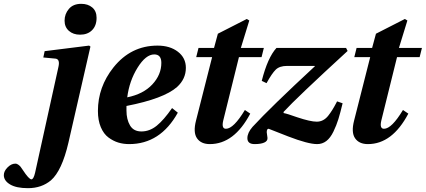

<svg xmlns="http://www.w3.org/2000/svg" viewBox="-105 -740 2222 1002"><path d="M232 -632Q232 -667 254.5 -693.5Q277 -720 319 -720Q354 -720 376.5 -701Q399 -682 399 -647Q399 -606 375.5 -582.5Q352 -559 313 -559Q277 -559 254.5 -579Q232 -599 232 -632ZM-85 174Q-85 153 -65.5 133.5Q-46 114 -25 114Q-16 114 -8 120.5Q0 127 2.5 130.5Q5 134 14 147Q46 196 59 196Q70 196 78 162L200 -391Q209 -431 185 -434L121 -440L128 -473L360 -502L367 -497L252 5Q218 151 161 201Q112 242 41 242Q-20 242 -52.5 222.5Q-85 203 -85 174Z M406 -161Q406 -286 487 -388Q578 -502 717 -502Q782 -502 823.5 -470Q865 -438 865 -386Q865 -328 819 -286Q750 -225 555 -187V-163Q555 -117 573.5 -85.5Q592 -54 633 -54Q676 -54 713 -84Q750 -114 793 -176L823 -152Q732 12 569 12Q539 12 512.5 4Q486 -4 461 -22.5Q436 -41 421 -76.5Q406 -112 406 -161ZM559 -232Q643 -249 690 -299.5Q737 -350 737 -412Q737 -456 700 -456Q656 -456 613 -387Q570 -318 559 -232Z M918 -111 1002 -442H919L931 -490H1012L1032 -564L1183 -641L1196 -633L1152 -490H1272L1260 -442H1142L1060 -111Q1050 -68 1074 -68Q1114 -68 1173 -166L1201 -147Q1117 12 990 12Q944 12 923 -18.5Q902 -49 918 -111Z M1186 -19Q1186 -47 1213 -78Q1307 -180 1538 -394V-396H1393Q1354 -396 1334 -376.5Q1314 -357 1286 -306L1261 -318Q1292 -440 1338 -490H1701L1709 -474Q1442 -229 1375 -156V-150Q1393 -147 1446 -128Q1515 -105 1548 -105Q1566 -105 1581 -113Q1596 -121 1607.5 -135.5Q1619 -150 1629 -166Q1639 -182 1650 -203Q1653 -208 1654 -211L1683 -201Q1671 -151 1661 -118.5Q1651 -86 1635 -53Q1619 -20 1598 -4Q1577 12 1550 12Q1503 12 1399 -28Q1298 -68 1297 -68Q1287 -68 1287 -50L1291 -20Q1292 -4 1274 4Q1256 12 1224 12Q1186 12 1186 -19Z M1743 -111 1827 -442H1744L1756 -490H1837L1857 -564L2008 -641L2021 -633L1977 -490H2097L2085 -442H1967L1885 -111Q1875 -68 1899 -68Q1939 -68 1998 -166L2026 -147Q1942 12 1815 12Q1769 12 1748 -18.5Q1727 -49 1743 -111Z"/></svg>

Font: Lingua Franca
Style: Bold Italic
Weight: 700
Italic angle: -13°
Version: Version 1.19